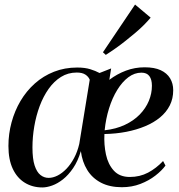

<svg xmlns="http://www.w3.org/2000/svg" viewBox="-20 -812 788 843"><path d="M468 -511.5 460 -461.5Q493.5 -487 532.8 -501.8Q572 -516.5 615 -516.5Q658 -516.5 685.5 -503.8Q713 -491 726.8 -468.2Q740.5 -445.5 740.5 -416Q740.5 -379 725.5 -349.2Q710.5 -319.5 682.8 -296.5Q655 -273.5 617.2 -257.8Q579.5 -242 534.2 -233.2Q489 -224.5 438.5 -223.5Q436 -177 445.2 -133.8Q454.5 -90.5 479.8 -62.8Q505 -35 550 -35Q594 -35 630 -54Q666 -73 696 -105L706.5 -85Q690.5 -63 662.2 -41Q634 -19 596.5 -4.5Q559 10 515 10Q461.5 10 423.2 -10Q385 -30 363 -65.8Q341 -101.5 335 -148.5Q322 -104.5 301.2 -74Q280.5 -43.5 256.8 -24.8Q233 -6 209.2 2.5Q185.5 11 166 11Q122.5 11 88.8 -9.8Q55 -30.5 36 -71Q17 -111.5 17 -171Q17 -224.5 30.8 -275Q44.5 -325.5 70.2 -369Q96 -412.5 133 -445.5Q170 -478.5 217 -497Q264 -515.5 319 -515.5Q352.5 -515.5 376 -508.2Q399.5 -501 417 -491.5ZM328 -180 374 -462Q368.5 -475.5 354.8 -484.5Q341 -493.5 317 -493.5Q278.5 -493.5 247.8 -474.2Q217 -455 193.5 -421.8Q170 -388.5 154.2 -346.2Q138.5 -304 130.5 -257Q122.5 -210 122.5 -164.5Q122.5 -114.5 132 -85.5Q141.5 -56.5 157.5 -43.8Q173.5 -31 193.5 -31Q212.5 -31 232.8 -41.2Q253 -51.5 271.8 -71Q290.5 -90.5 305.2 -118Q320 -145.5 328 -180ZM601 -493Q570.5 -493 543.5 -472.8Q516.5 -452.5 494.8 -417.2Q473 -382 458.8 -336.2Q444.5 -290.5 439.5 -240Q489.5 -245.5 528.2 -263.8Q567 -282 593.5 -309.2Q620 -336.5 633.5 -369Q647 -401.5 647 -435.5Q647 -463 635.8 -478Q624.5 -493 601 -493ZM432 -582.5 573 -792 641.5 -734.5Q628 -718.5 611 -701.5Q594 -684.5 573.8 -667.5Q553.5 -650.5 532.2 -633.5Q511 -616.5 488.8 -600.8Q466.5 -585 444.5 -571Z"/></svg>

Font: Merriweather 144pt
Style: Italic
Weight: 400
Italic angle: -7.8°
Version: Version 2.101